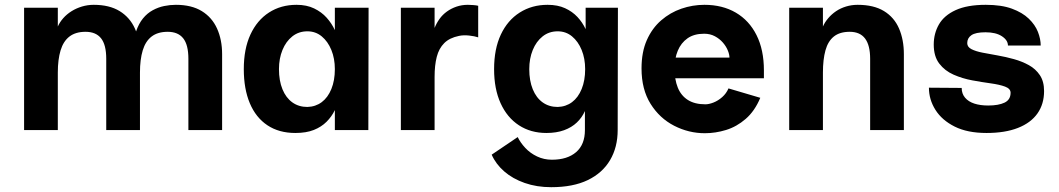

<svg xmlns="http://www.w3.org/2000/svg" viewBox="-20 -540 4394 797"><path d="M80 0V-508H220V-430Q228 -448 242.5 -464.5Q257 -481 277 -493.5Q297 -506 320.5 -513Q344 -520 369 -520Q434 -520 476.5 -494Q519 -468 540 -421.5Q561 -375 561 -315V0H421V-296Q421 -354 399.5 -381Q378 -408 335 -408Q294 -408 268.5 -388.5Q243 -369 231.5 -331Q220 -293 220 -239V0ZM762 0V-296Q762 -354 740.5 -381Q719 -408 676 -408Q635 -408 609.5 -388.5Q584 -369 572.5 -331Q561 -293 561 -239L545 -410Q556 -442 573.5 -463.5Q591 -485 614 -497.5Q637 -510 661.5 -515Q686 -520 710 -520Q775 -520 817.5 -494Q860 -468 881 -421.5Q902 -375 902 -315V0Z M1206 12Q1138 12 1090 -20Q1042 -52 1017 -111.5Q992 -171 992 -253Q992 -337 1019.5 -396.5Q1047 -456 1096.5 -488Q1146 -520 1211 -520Q1253 -520 1284 -505Q1315 -490 1336 -466.5Q1357 -443 1370 -415V-508H1510L1509 0H1370V-83Q1357 -56 1335.5 -34.5Q1314 -13 1282.5 -0.5Q1251 12 1206 12ZM1256 -96Q1290 -97 1315.5 -116Q1341 -135 1355.5 -170.5Q1370 -206 1370 -253Q1370 -297 1355.5 -332.5Q1341 -368 1315.5 -389Q1290 -410 1256 -410Q1220 -410 1193.5 -389Q1167 -368 1152.5 -332.5Q1138 -297 1138 -253Q1138 -205 1152.5 -169.5Q1167 -134 1193.5 -115Q1220 -96 1256 -96Z M1644 0V-508H1784V-424Q1792 -444 1804.5 -461.5Q1817 -479 1835 -492Q1853 -505 1875 -512.5Q1897 -520 1922 -520Q1930 -520 1944 -519Q1958 -518 1965 -516V-385Q1950 -390 1927 -392.5Q1904 -395 1885.3 -391Q1846 -383 1824 -361Q1802 -339 1793 -304Q1784 -269 1784 -221V0Z M2408 0V-79Q2396 -52 2374.5 -31.5Q2353 -11 2321.5 0.5Q2290 12 2248 12Q2183 12 2134 -20Q2085 -52 2058 -111.5Q2031 -171 2031 -253Q2031 -337 2059 -396.5Q2087 -456 2137.5 -488Q2188 -520 2253 -520Q2295 -520 2325.5 -506Q2356 -492 2377 -469.5Q2398 -447 2411 -419V-508H2545L2544 0Q2544 71 2512.5 124.5Q2481 178 2420 207.5Q2359 237 2268 237Q2208 237 2158 219.5Q2108 202 2073 171.5Q2038 141 2021 102L2129 29Q2140 52 2160.5 74Q2181 96 2209.5 109.5Q2238 123 2271 123Q2335 123 2371.5 91.5Q2408 60 2408 0ZM2295 -96Q2329 -97 2354.5 -116Q2380 -135 2394.5 -170.5Q2409 -206 2409 -253Q2409 -297 2394.5 -332.5Q2380 -368 2354.5 -389Q2329 -410 2295 -410Q2259 -410 2232.5 -389Q2206 -368 2191.5 -332.5Q2177 -297 2177 -253Q2177 -205 2191.5 -169.5Q2206 -134 2232.5 -115Q2259 -96 2295 -96Z M2906 13Q2839 13 2778.5 -18Q2718 -49 2680.5 -109Q2643 -169 2643 -256Q2643 -324 2665 -373.5Q2687 -423 2724.5 -455.5Q2762 -488 2808.5 -504Q2855 -520 2904 -520Q2979 -520 3034.5 -487.5Q3090 -455 3120.5 -394Q3151 -333 3151 -248V-215H2748L2747 -301H3008Q3008 -314 3001 -331Q2994 -348 2980.5 -363.5Q2967 -379 2947.5 -389.5Q2928 -400 2903 -400Q2861 -400 2834 -381Q2807 -362 2793.5 -329.5Q2780 -297 2780 -256Q2780 -210 2793.5 -176.5Q2807 -143 2835.5 -125Q2864 -107 2908 -107Q2923 -107 2942 -114.5Q2961 -122 2978 -137Q2995 -152 3004 -173L3136 -134Q3113 -79 3075.5 -46.5Q3038 -14 2994 -0.5Q2950 13 2906 13Z M3256 0V-508H3396V-430Q3404 -448 3418 -464.5Q3432 -481 3450.5 -493.5Q3469 -506 3492 -513Q3515 -520 3540 -520Q3607 -520 3649.5 -494Q3692 -468 3712 -421.5Q3732 -375 3732 -315V0H3592V-296Q3592 -352 3571 -380Q3550 -408 3507 -408Q3466 -408 3441.5 -388.5Q3417 -369 3406.5 -331Q3396 -293 3396 -239V0Z M4075 12Q3996 12 3943 -14.5Q3890 -41 3863 -84Q3836 -127 3836 -176L3972 -175Q3972 -151 3986 -134.5Q4000 -118 4024.5 -110Q4049 -102 4082 -102Q4125 -102 4150 -114Q4175 -126 4175 -155Q4175 -172 4152 -180.5Q4129 -189 4092.5 -194Q4056 -199 4015.5 -206.5Q3975 -214 3938.5 -230Q3902 -246 3879 -276Q3856 -306 3856 -355Q3856 -401 3877.5 -438.5Q3899 -476 3947 -498Q3995 -520 4072 -520Q4137 -520 4180.5 -504Q4224 -488 4250.5 -462.5Q4277 -437 4288.5 -407.5Q4300 -378 4300 -351H4164Q4164 -373 4139 -389.5Q4114 -406 4071 -406Q4030 -406 4012.5 -394Q3995 -382 3995 -361Q3995 -345 4012.5 -336Q4030 -327 4058 -321.5Q4086 -316 4120.5 -310Q4155 -304 4189 -294.5Q4223 -285 4251 -269.5Q4279 -254 4296.5 -228Q4314 -202 4314 -162Q4314 -108 4286.5 -69Q4259 -30 4205.5 -9Q4152 12 4075 12Z"/></svg>

Font: Inclusive Sans
Style: Regular
Weight: 400
Designer: Olivia King
Foundry: Olivia King
Version: Version 2.004